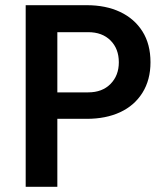

<svg xmlns="http://www.w3.org/2000/svg" viewBox="-20 -720 624 740"><path d="M79 0V-700H314Q388 -700 443 -674Q498 -648 529 -599Q560 -550 560 -480Q560 -412 529 -362.5Q498 -313 443 -287.5Q388 -262 314 -262H135V-364H320Q374 -364 406 -396.5Q438 -429 438 -480Q438 -532 406 -564Q374 -596 320 -596H150L201 -643V0Z"/></svg>

Font: SUSE Thin SemiBold
Style: Regular
Weight: 600
Version: Version 1.000